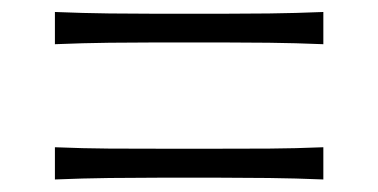

<svg xmlns="http://www.w3.org/2000/svg" viewBox="-20 -461 618 314"><path d="M69.8 -388.7V-441.4Q115.7 -439.5 158.9 -439Q202.1 -438.5 239.3 -438.5H339.4Q377 -438.5 419.9 -439Q462.9 -439.5 508.8 -441.4V-388.7Q462.9 -390.6 419.9 -391.1Q377 -391.6 339.4 -391.6H239.3Q202.1 -391.6 158.9 -391.1Q115.7 -390.6 69.8 -388.7ZM69.8 -167.5V-220.2Q115.7 -218.3 158.9 -218Q202.1 -217.8 239.3 -217.8H339.4Q377 -217.8 419.9 -218Q462.9 -218.3 508.8 -220.2V-167.5Q462.9 -169.4 419.9 -169.9Q377 -170.4 339.4 -170.4H239.3Q202.1 -170.4 158.9 -169.9Q115.7 -169.4 69.8 -167.5Z"/></svg>

Font: Pinar DS1 Light
Style: Regular
Weight: 300
Designer: Amin Abedi
Version: Version 3.000